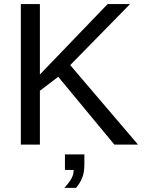

<svg xmlns="http://www.w3.org/2000/svg" viewBox="-20 -708 707 940"><path d="M175.3 -263.7V0H82V-688H175.3V-343.3L506.8 -688H616.7L323.7 -389.2L655.8 0H540L265.1 -332ZM393.1 94.2Q393.1 136.7 382.3 162.8Q371.6 189 352.1 211.9H294.9Q316.9 188.5 328.9 167.5Q340.8 146.5 340.8 124H297.9V47.9H393.1Z"/></svg>

Font: Arimo
Style: Regular
Weight: 400
Designer: Steve Matteson
Foundry: Monotype Imaging Inc.
Version: Version 1.33